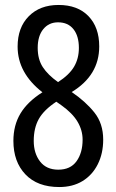

<svg xmlns="http://www.w3.org/2000/svg" viewBox="-20 -744 469 774"><path d="M216 -724Q293 -724 336.5 -679Q380 -634 380 -557Q380 -440 269 -373Q325 -335 360.5 -290.5Q396 -246 396 -181Q396 -125 374 -81.5Q352 -38 312.5 -14Q273 10 219 10Q131 10 82.5 -41Q34 -92 34 -176Q34 -239 62.5 -286.5Q91 -334 151 -372Q51 -450 51 -556Q51 -633 96 -678.5Q141 -724 216 -724ZM214 -654Q177 -654 154.5 -626.5Q132 -599 132 -551Q132 -505 152.5 -473.5Q173 -442 214 -413Q259 -442 278.5 -475Q298 -508 298 -551Q298 -599 276 -626.5Q254 -654 214 -654ZM116 -176Q116 -126 141.5 -93Q167 -60 215 -60Q264 -60 288.5 -94Q313 -128 313 -181Q313 -219 292.5 -253.5Q272 -288 227 -320L207 -334Q157 -301 136.5 -264.5Q116 -228 116 -176Z"/></svg>

Font: Noto Sans Myanmar ExtraCondensed
Style: Regular
Weight: 400
Width: 2
Designer: Monotype Design Team
Foundry: Monotype Imaging Inc.
Version: Version 2.107; ttfautohint (v1.8.4.7-5d5b)